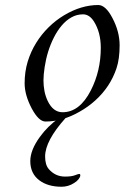

<svg xmlns="http://www.w3.org/2000/svg" viewBox="-20 -459 505 746"><path d="M361.8 -439.5Q390.6 -439.5 417 -388.7Q444.8 -335.9 444.8 -283Q444.8 -230 432.6 -193.6Q420.4 -157.2 399.7 -126Q378.9 -94.7 350.6 -69.1Q322.3 -43.5 290 -25.4Q223.1 13.2 156.7 13.2Q130.4 13.2 103 -38.1Q75.7 -90.3 75.7 -135.3Q75.7 -180.2 87.6 -219.5Q99.6 -258.8 120.4 -292.2Q141.1 -325.7 168.9 -353Q196.8 -380.4 228.5 -399.4Q295.4 -439.5 361.8 -439.5ZM165.5 -66.4Q186.5 -22.9 223.1 -22.9Q289.6 -22.9 333 -107.9Q371.6 -183.6 371.6 -273.4Q371.6 -333.5 344.7 -376Q327.1 -403.3 302.7 -403.3Q278.3 -403.3 257.6 -391.6Q236.8 -379.9 220 -360.1Q203.1 -340.3 189.7 -314Q176.3 -287.6 167.2 -258.5Q158.2 -229.5 153.6 -199Q148.9 -168.5 148.9 -147Q148.9 -125.5 152.8 -105.2Q156.7 -85 165.5 -66.4ZM234.4 0Q155.3 88.4 155.3 148.9Q155.3 181.2 169.4 197.8Q194.8 227.1 232.4 227.1Q258.3 227.1 271.2 221.9Q284.2 216.8 288.1 216.8Q292 216.8 292 222.7Q292 228.5 285.4 237.1Q278.8 245.6 268.1 252Q245.6 266.6 219.2 266.6Q192.9 266.6 170.9 260.3Q148.9 253.9 132.3 241.2Q97.7 214.8 97.7 167Q97.7 124 134.8 73.2Q165 31.2 209 0Z"/></svg>

Font: Cardo-Italic
Style: Italic
Weight: 400
Italic angle: -12°
Designer: David J. Perry
Foundry: David J. Perry
Version: Version 0.991